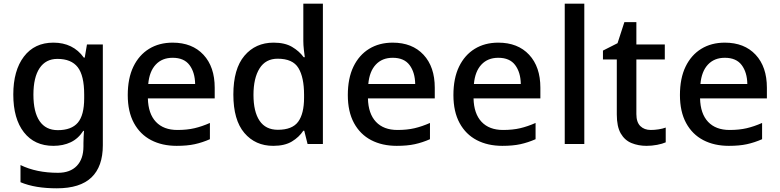

<svg xmlns="http://www.w3.org/2000/svg" viewBox="-20 -780 4223 1040"><path d="M269 -549Q376 -549 434 -468H439L451 -539H537V7Q537 122 475.5 181Q414 240 288 240Q229 240 180.5 232Q132 224 91 207V114Q177 156 294 156Q360 156 396 118.5Q432 81 432 13V-5Q432 -18 433 -39Q434 -60 435 -71H431Q404 -29 363 -9.5Q322 10 269 10Q167 10 109.5 -63.5Q52 -137 52 -268Q52 -398 109.5 -473.5Q167 -549 269 -549ZM291 -461Q228 -461 194.5 -411Q161 -361 161 -267Q161 -173 194.5 -124Q228 -75 293 -75Q367 -75 401.5 -115.5Q436 -156 436 -248V-268Q436 -371 401 -416Q366 -461 291 -461Z M915 -549Q1021 -549 1082 -483.5Q1143 -418 1143 -305V-247H781Q783 -164 824.5 -120Q866 -76 941 -76Q993 -76 1033.5 -85.5Q1074 -95 1117 -114V-26Q1076 -8 1035 1Q994 10 937 10Q858 10 798.5 -21Q739 -52 705.5 -113.5Q672 -175 672 -265Q672 -356 702.5 -419Q733 -482 787.5 -515.5Q842 -549 915 -549ZM915 -467Q858 -467 823.5 -430Q789 -393 783 -325H1037Q1036 -388 1006.5 -427.5Q977 -467 915 -467Z M1460 10Q1363 10 1303.5 -60Q1244 -130 1244 -268Q1244 -407 1304 -478Q1364 -549 1462 -549Q1523 -549 1562 -526Q1601 -503 1625 -470H1631Q1629 -483 1626 -510Q1623 -537 1623 -558V-760H1729V0H1646L1628 -72H1623Q1600 -37 1561 -13.5Q1522 10 1460 10ZM1485 -77Q1563 -77 1595 -120.5Q1627 -164 1627 -251V-267Q1627 -361 1596.5 -411.5Q1566 -462 1484 -462Q1419 -462 1386 -409.5Q1353 -357 1353 -266Q1353 -175 1386 -126Q1419 -77 1485 -77Z M2107 -549Q2213 -549 2274 -483.5Q2335 -418 2335 -305V-247H1973Q1975 -164 2016.5 -120Q2058 -76 2133 -76Q2185 -76 2225.5 -85.5Q2266 -95 2309 -114V-26Q2268 -8 2227 1Q2186 10 2129 10Q2050 10 1990.5 -21Q1931 -52 1897.5 -113.5Q1864 -175 1864 -265Q1864 -356 1894.5 -419Q1925 -482 1979.5 -515.5Q2034 -549 2107 -549ZM2107 -467Q2050 -467 2015.5 -430Q1981 -393 1975 -325H2229Q2228 -388 2198.5 -427.5Q2169 -467 2107 -467Z M2679 -549Q2785 -549 2846 -483.5Q2907 -418 2907 -305V-247H2545Q2547 -164 2588.5 -120Q2630 -76 2705 -76Q2757 -76 2797.5 -85.5Q2838 -95 2881 -114V-26Q2840 -8 2799 1Q2758 10 2701 10Q2622 10 2562.5 -21Q2503 -52 2469.5 -113.5Q2436 -175 2436 -265Q2436 -356 2466.5 -419Q2497 -482 2551.5 -515.5Q2606 -549 2679 -549ZM2679 -467Q2622 -467 2587.5 -430Q2553 -393 2547 -325H2801Q2800 -388 2770.5 -427.5Q2741 -467 2679 -467Z M3145 0H3039V-760H3145Z M3505 -76Q3526 -76 3548 -79.5Q3570 -83 3586 -89V-9Q3568 -1 3539.5 4.5Q3511 10 3482 10Q3438 10 3401 -5Q3364 -20 3342.5 -57Q3321 -94 3321 -160V-458H3246V-506L3325 -546L3362 -660H3427V-539H3581V-458H3427V-162Q3427 -118 3448.5 -97Q3470 -76 3505 -76Z M3906 -549Q4012 -549 4073 -483.5Q4134 -418 4134 -305V-247H3772Q3774 -164 3815.5 -120Q3857 -76 3932 -76Q3984 -76 4024.5 -85.5Q4065 -95 4108 -114V-26Q4067 -8 4026 1Q3985 10 3928 10Q3849 10 3789.5 -21Q3730 -52 3696.5 -113.5Q3663 -175 3663 -265Q3663 -356 3693.5 -419Q3724 -482 3778.5 -515.5Q3833 -549 3906 -549ZM3906 -467Q3849 -467 3814.5 -430Q3780 -393 3774 -325H4028Q4027 -388 3997.5 -427.5Q3968 -467 3906 -467Z"/></svg>

Font: Noto Sans Sinhala Medium
Style: Regular
Weight: 500
Designer: Jelle Bosma - Monotype Design Team
Foundry: Monotype Imaging Inc.
Version: Version 2.006; ttfautohint (v1.8.4.7-5d5b)